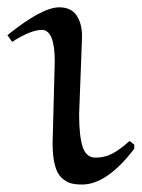

<svg xmlns="http://www.w3.org/2000/svg" viewBox="-66 -491 383 519"><path d="M155.8 -392.1 147.9 -182.1Q147.9 -122.6 157.5 -93.8Q167 -64.9 191.9 -64.9Q217.8 -64.9 238.8 -76.4Q259.8 -87.9 284.2 -109.9L296.9 -100.1V-88.9Q223.1 7.8 155.8 7.8Q137.2 7.8 124.8 4.2Q112.3 0.5 100.3 -10.5Q88.4 -21.5 82.3 -44.9Q76.2 -68.4 76.2 -104L82 -325.2Q82 -410.2 46.9 -410.2Q17.6 -410.2 -33.2 -377.9L-45.9 -396Q47.4 -471.2 94.2 -471.2Q126 -471.2 140.9 -449.5Q155.8 -427.7 155.8 -392.1Z"/></svg>

Font: Aref Ruqaa
Style: Regular
Weight: 400
Designer: Abdoulla Aref
Version: Version 0.7